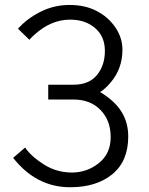

<svg xmlns="http://www.w3.org/2000/svg" viewBox="-20 -766 612 791"><path d="M34.2 -115.7 83.5 -158.2Q107.9 -121.6 163.1 -86.9Q214.8 -55.2 276.6 -55.2Q338.4 -55.2 387.2 -94Q436 -132.8 436 -201.4Q436 -270 394 -313Q352.1 -356 282.7 -356H178.7V-417H282.7Q346.7 -417 379.4 -456.8Q412.1 -496.6 412.1 -556.2Q412.1 -615.7 371.8 -650.4Q331.5 -685.1 269 -685.1Q190.9 -685.1 123 -624Q109.4 -612.3 101.1 -602.1L54.2 -647.5Q89.8 -688.5 146 -717Q202.1 -745.6 266.4 -745.6Q330.6 -745.6 378.4 -720.7Q426.3 -695.8 455.3 -653.1Q484.4 -610.4 484.4 -561Q484.4 -483.4 436 -426.3Q414.6 -400.9 392.6 -386.7Q452.6 -350.6 480.5 -305.7Q508.3 -261.2 508.3 -203.6Q508.3 -102.1 442.9 -48.3Q377.4 5.4 269 5.4Q129.4 5.4 34.2 -115.7Z"/></svg>

Font: News Cycle
Style: Regular
Weight: 500
Version: Version 0.5.2